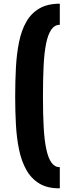

<svg xmlns="http://www.w3.org/2000/svg" viewBox="-20 -839 378 1037"><path d="M303 178Q237 179 193 152.5Q149 126 122.5 79Q96 32 83 -30.5Q70 -93 66 -166Q62 -239 62 -316Q62 -399 66 -474Q70 -549 83 -612.5Q96 -676 122.5 -722Q149 -768 193 -793.5Q237 -819 303 -819V-705Q275 -705 257 -679Q239 -653 229 -603.5Q219 -554 215.5 -482Q212 -410 212 -316Q212 -221 216 -150Q220 -79 230.5 -31.5Q241 16 258.5 40Q276 64 303 64Z"/></svg>

Font: Oswald
Style: Bold
Weight: 700
Designer: Vernon Adams
Foundry: Vernon Adams
Version: Version 4.103;gftools[0.9.33.dev8+g029e19f]